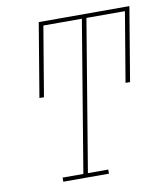

<svg xmlns="http://www.w3.org/2000/svg" viewBox="-82 -805 765 874"><g transform="rotate(-10 300.0 -367.5)"><path d="M140 0V-19H236L352 -716H174L120 -394H99L156 -735H575L518 -394H497L551 -716H373L257 -19H351V0Z"/></g></svg>

Font: Iosevka Curly Slab ThEx
Style: Italic
Weight: 100
Width: 7
Italic angle: -9°
Monospace: yes
Designer: Belleve Invis
Foundry: Belleve Invis
Version: Version 11.1.0; ttfautohint (v1.8.3)